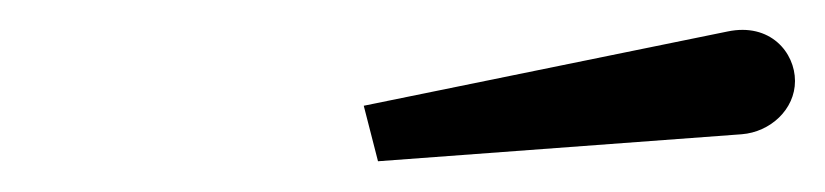

<svg xmlns="http://www.w3.org/2000/svg" viewBox="-20 -809 550 128"><path d="M474.5 -719.5C493.5 -721 510 -736 510 -755C510 -774 493.5 -794 465 -788L222.5 -738.5L232 -701.5Z"/></svg>

Font: Bodoni* 24pt
Style: Bold Italic
Weight: 700
Italic angle: -13°
Version: Version 2.3